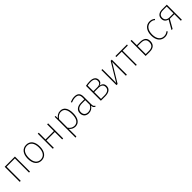

<svg xmlns="http://www.w3.org/2000/svg" viewBox="614 -2711 5064 5064"><g transform="rotate(-45 3146.5 -178.5)"><path d="M469 0H505V-562H123V0H160V-528H469Z M932 -573C792 -573 702 -465 702 -280C702 -98 788 11 930 11C1070 11 1159 -97 1159 -283C1159 -471 1072 -573 932 -573ZM932 -540C1050 -540 1122 -450 1122 -283C1122 -112 1047 -23 930 -23C812 -23 740 -114 740 -280C740 -451 815 -540 932 -540Z M1706 0H1743V-562H1706V-310H1394V-562H1357V0H1394V-276H1706Z M2201 -573C2122 -573 2063 -532 2022 -476L2019 -562H1988V216L2025 210V-76C2059 -28 2117 11 2193 11C2329 11 2402 -103 2402 -285C2402 -471 2332 -573 2201 -573ZM2191 -23C2118 -23 2064 -62 2025 -118V-437C2071 -498 2119 -540 2199 -540C2307 -540 2364 -455 2364 -285C2364 -114 2303 -23 2191 -23Z M2904 -120V-401C2904 -514 2852 -573 2730 -573C2673 -573 2621 -559 2565 -536L2575 -505C2630 -527 2679 -540 2728 -540C2833 -540 2867 -492 2867 -397V-335H2744C2610 -335 2522 -272 2522 -156C2522 -55 2585 11 2692 11C2772 11 2832 -24 2873 -91C2875 -29 2899 -2 2943 11L2952 -15C2919 -28 2904 -48 2904 -120ZM2695 -23C2612 -23 2561 -71 2561 -157C2561 -255 2633 -303 2752 -303H2867V-133C2831 -64 2777 -23 2695 -23Z M3398 -305C3460 -316 3502 -360 3502 -427C3502 -511 3441 -573 3309 -573C3256 -573 3198 -566 3149 -556V0H3312C3449 0 3534 -59 3534 -166C3534 -254 3480 -298 3398 -305ZM3310 -541C3422 -541 3464 -491 3464 -427C3464 -357 3418 -318 3339 -318H3186V-530C3225 -537 3261 -541 3310 -541ZM3312 -32H3186V-286H3346C3444 -286 3496 -247 3496 -165C3496 -72 3419 -32 3312 -32Z M4119 -562H4077L3765 -45C3767 -95 3767 -135 3767 -178V-562H3731V0H3773L4086 -517C4084 -485 4082 -456 4082 -415V0H4119Z M4686 -562H4253V-527H4452V0H4488V-527H4680Z M4972 -366H4856V-562H4819V0H4980C5099 0 5185 -58 5185 -189C5185 -299 5124 -366 4972 -366ZM4976 -33H4856V-334H4974C5101 -334 5146 -280 5146 -189C5146 -77 5082 -33 4976 -33Z M5534 -573C5394 -573 5302 -460 5302 -278C5302 -94 5395 11 5536 11C5597 11 5649 -12 5689 -48L5669 -73C5632 -42 5590 -23 5534 -23C5422 -23 5340 -108 5340 -278C5340 -451 5424 -539 5535 -539C5590 -539 5629 -524 5663 -494L5684 -518C5638 -557 5595 -573 5534 -573Z M5999 -562C5877 -562 5802 -507 5802 -402C5802 -325 5845 -270 5927 -251L5784 0H5825L5963 -243H6133V0H6170V-562ZM5985 -275C5901 -275 5840 -315 5840 -403C5840 -491 5903 -531 5998 -530H6133V-275Z"/></g></svg>

Font: Glow Sans SC Normal ExtraLight
Style: Regular
Weight: 200
Designer: Ryoko NISHIZUKA (kana, bopomofo & ideographs); Paul D. Hunt (Latin, Greek & Cyrillic); Sandoll Communications, Soo-young
Version: Version 0.93